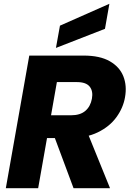

<svg xmlns="http://www.w3.org/2000/svg" viewBox="-20 -996 692 1016"><path d="M466.4 -473.8Q473.7 -513.5 454.6 -537.6Q435.4 -561.6 386.9 -561.6H281L250.1 -386H356Q404.5 -386 431.7 -409.4Q459 -432.9 466.4 -473.8ZM134.9 -701.9H422.5Q508.6 -701.9 560.8 -672Q612.9 -642.2 632.7 -592.3Q652.5 -542.4 641.5 -481.2Q631.9 -425.3 596 -375.8Q560 -326.2 497.6 -295.8Q435.2 -265.3 345.3 -265.3H228.8L181.9 0H10.8ZM255.8 -304.4H438.7L562.3 0H369.2ZM297.3 -860.2 558.8 -975.9 535.5 -843.5 276 -742.4Z"/></svg>

Font: Poppins Variable
Style: Italic
Weight: 100
Italic angle: -10°
Designer: Jonny Pinhorn
Foundry: Indian Type Foundry
Version: Version 6.000